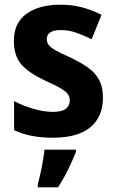

<svg xmlns="http://www.w3.org/2000/svg" viewBox="-20 -576 492 817"><path d="M418 -161Q418 -78 364 -34Q310 10 206 10Q156 10 116.5 2.5Q77 -5 40 -22V-146Q77 -126 122 -113Q167 -100 205 -100Q243 -100 260 -113Q277 -126 277 -149Q277 -162 270 -173.5Q263 -185 241 -198.5Q219 -212 172 -233Q105 -264 72 -300.5Q39 -337 39 -403Q39 -478 92.5 -517Q146 -556 237 -556Q284 -556 326 -545.5Q368 -535 412 -513L370 -409Q336 -426 304 -437Q272 -448 238 -448Q179 -448 179 -409Q179 -396 186.5 -385.5Q194 -375 215.5 -362.5Q237 -350 280 -331Q322 -311 353 -289.5Q384 -268 401 -237.5Q418 -207 418 -161ZM303 71Q289 106 270 145Q251 184 227 221H141V208Q146 189 152 162.5Q158 136 162.5 109Q167 82 169 61H303Z"/></svg>

Font: Noto Sans Ethiopic SemiCondensed
Style: Bold
Weight: 700
Width: 4
Designer: Monotype Design Team
Foundry: Monotype Imaging Inc.
Version: Version 2.102; ttfautohint (v1.8.4.7-5d5b)